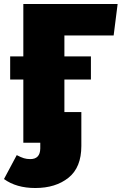

<svg xmlns="http://www.w3.org/2000/svg" viewBox="-64 -716 610 963"><path d="M113 227Q18 227 -44 182L20 62Q41 73 55.5 77.5Q70 82 88 82Q137 82 138 29V0H53V-317H-13V-433H53V-696H526L506 -538H259V-433H392V-317H259V-154H344V16Q344 124 279.5 175.5Q215 227 113 227Z"/></svg>

Font: Trujillo Black
Style: Regular
Weight: 900
Designer: Fira Sans original fonts by bBox Type GmbH, Carrois Corporate GbR, & Edenspiekermann AG / Changes by Cristiano Sobral
Foundry: Fira Sans original fonts by bBox Type GmbH, Carrois Corporate GbR, & Edenspiekermann AG / Changes by Cristiano Sobral
Version: Version 4.301;July 28, 2020;FontCreator 13.0.0.2655 64-bit